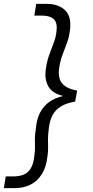

<svg xmlns="http://www.w3.org/2000/svg" viewBox="-40 -831 483 996"><path d="M202 -811Q264 -811 298 -777.5Q332 -744 323 -676Q319 -639 307 -607.5Q295 -576 283 -543.5Q271 -511 266 -471Q263 -446 269 -423.5Q275 -401 296.5 -385Q318 -369 360 -361L350 -304Q302 -296 273.5 -277.5Q245 -259 231 -230.5Q217 -202 213 -163Q209 -133 209 -110Q209 -87 209.5 -65.5Q210 -44 206 -19Q200 36 177 72.5Q154 109 118 127Q82 145 34 145H-20L-10 84H32Q60 84 82.5 75Q105 66 119.5 42.5Q134 19 138 -22Q142 -46 141.5 -67Q141 -88 141 -111Q141 -134 146 -164Q150 -212 167.5 -246Q185 -280 214.5 -301.5Q244 -323 285 -332V-334Q231 -347 211 -382.5Q191 -418 197 -467Q202 -508 214 -542.5Q226 -577 238 -607.5Q250 -638 253 -668Q259 -713 239 -731.5Q219 -750 180 -750H138L148 -811Z"/></svg>

Font: DM Sans 11pt Light
Style: Italic
Weight: 300
Italic angle: -10°
Version: Version 4.004;gftools[0.9.30]